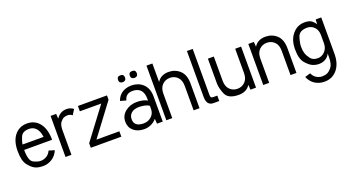

<svg xmlns="http://www.w3.org/2000/svg" viewBox="-54 -1180 3540 1951"><g transform="rotate(-20 1716.0 -205.0)"><path d="M397.9 -210.9H95.7Q95.7 -92.8 140.1 -70.8Q184.6 -48.8 218.3 -48.8Q252 -48.8 281.5 -66.9Q311 -85 326.7 -120.1L387.7 -102.1Q364.3 -46.9 319.3 -18.8Q274.4 9.3 222.7 9.3Q170.9 9.3 136.7 -7.1Q102.5 -23.4 65.9 -69.8Q29.3 -116.2 29.3 -222.2Q29.3 -331.1 79.6 -392.6Q129.9 -454.1 213.4 -454.1Q297.9 -454.1 347.9 -390.4Q397.9 -326.7 397.9 -210.9ZM326.7 -268.1Q318.4 -332 289.1 -363.5Q259.8 -395 214.8 -395Q142.6 -395 122.6 -346.4Q102.5 -297.9 99.6 -268.1Z M715.3 -429.2 680.2 -373Q656.7 -391.1 631.3 -391.1Q606 -391.1 588.6 -383.3Q571.3 -375.5 550.8 -350.3Q530.3 -325.2 530.3 -264.2V0H466.3V-443.8H526.4L530.3 -391.1Q547.4 -418.9 574.7 -436.3Q602.1 -453.6 641.1 -454.1Q680.2 -454.6 715.3 -429.2Z M1076.2 -397 821.8 -58.1H1069.8V0H739.7V-48.8L993.2 -386.2H761.7V-443.8H1076.2Z M1335.4 -397.9Q1259.8 -397.9 1244.1 -328.1L1181.2 -345.2Q1208 -424.8 1289.1 -447.3Q1313.5 -454.1 1344.2 -454.1Q1375 -454.1 1407.2 -443.4Q1439.5 -432.6 1463.9 -410.2Q1517.6 -361.3 1517.6 -272.9V0H1455.6L1451.7 -54.2Q1429.7 -26.4 1393.6 -9Q1357.4 8.3 1318.8 8.3Q1280.3 8.3 1252 -1.5Q1223.1 -11.7 1202.6 -29.3Q1159.2 -66.9 1159.2 -127.9Q1159.2 -196.3 1214.8 -238.8Q1266.6 -277.8 1335.7 -277.8Q1404.8 -277.8 1449.7 -252V-273.9Q1449.2 -369.1 1378.9 -391.6Q1358.4 -398.4 1335.4 -397.9ZM1449.7 -162.1V-194.8Q1427.7 -213.4 1372.1 -220.2Q1356.4 -222.2 1343.3 -222.2Q1287.1 -222.2 1257.8 -196.8Q1228.5 -171.4 1228.5 -129.9Q1228.5 -48.8 1330.6 -48.8Q1381.8 -48.8 1416 -81.5Q1450.2 -113.8 1449.7 -162.1ZM1400.4 -589.4Q1438 -589.4 1438 -552.7Q1438 -532.2 1427 -523.7Q1416 -515.1 1400.4 -515.1Q1384.8 -515.1 1373.8 -523.7Q1362.8 -532.2 1362.8 -552.7Q1362.8 -589.4 1400.4 -589.4ZM1310.5 -552.7Q1310.5 -532.2 1299.6 -523.7Q1288.6 -515.1 1272.9 -515.1Q1257.3 -515.1 1246.3 -523.7Q1235.4 -532.2 1235.4 -552.7Q1235.4 -589.4 1272.9 -589.4Q1310.5 -589.4 1310.5 -552.7Z M1620.6 -391.1Q1660.6 -454.1 1743.7 -454.1Q1814.9 -454.1 1865.2 -408Q1915.5 -361.8 1915.5 -267.1V0H1851.6V-265.1Q1851.6 -327.1 1818.1 -360.1Q1784.7 -393.1 1736.3 -393.1Q1688 -393.1 1654.3 -359.9Q1620.6 -326.7 1620.6 -265.1V0H1556.6V-590.8H1620.6Z M2056.2 -87.9Q2056.2 -58.6 2080.6 -58.6H2128.9V0H2066.9Q1993.7 0 1993.7 -92.8V-589.8H2056.2Z M2462.4 -53.2Q2423.3 9.3 2339.4 9.3Q2224.6 9.3 2196 -58.3Q2167.5 -126 2167.5 -176.8V-443.8H2231.4V-181.2Q2231.4 -119.6 2264.6 -86.4Q2297.9 -53.2 2346.4 -53.2Q2395 -53.2 2428.7 -86.4Q2462.4 -119.6 2462.4 -181.2V-443.8H2526.4V0H2466.3Z M2668.5 -391.1Q2708.5 -454.1 2791.5 -454.1Q2862.8 -454.1 2913.1 -408Q2963.4 -361.8 2963.4 -267.1V0H2899.4V-263.2Q2899.4 -325.2 2866 -358.2Q2832.5 -391.1 2784.2 -391.1Q2735.8 -391.1 2702.1 -357.9Q2668.5 -324.7 2668.5 -263.2V0H2604.5V-443.8H2664.6Z M3393.1 -49.8Q3393.1 55.2 3341.1 118.4Q3289.1 181.6 3203.1 181.6Q3145 181.6 3100.6 153.1Q3056.2 124.5 3032.7 69.3L3092.8 51.3Q3107.9 86.9 3137.2 104.7Q3166.5 122.6 3199.2 122.6Q3231.9 122.6 3255.6 111.3Q3279.3 100.1 3304.2 68.1Q3329.1 36.1 3329.1 -39.1V-77.1Q3313 -42 3281.2 -24.4Q3249.5 -6.8 3212.4 -6.8Q3175.3 -6.8 3142.6 -21.2Q3109.9 -35.6 3070.8 -80.6Q3031.7 -125.5 3031.7 -230Q3031.7 -331.5 3084.2 -393.3Q3136.7 -455.1 3215.8 -455.1Q3271 -455.1 3296.6 -431.9Q3322.3 -408.7 3330.1 -392.1L3333 -443.8H3393.1ZM3329.1 -188V-276.9Q3329.1 -331.5 3297.4 -363.3Q3265.6 -395 3222.2 -395Q3136.2 -395 3117.2 -334Q3098.1 -272.5 3098.1 -232.4Q3098.1 -192.4 3107.7 -162.1Q3117.2 -131.8 3142.3 -98.9Q3167.5 -65.9 3220.7 -65.9Q3263.2 -65.9 3296.1 -99.6Q3329.1 -133.3 3329.1 -188Z"/></g></svg>

Font: Meera
Style: Regular
Weight: 400
Designer: Hussain KH and Suresh P for Swathanthra Malayalam Computing (SMC)
Version: Version 7.0.0+20221109